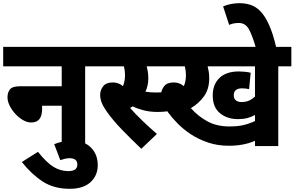

<svg xmlns="http://www.w3.org/2000/svg" viewBox="-20 -916 1847 1204"><path d="M0 -622H596V-500H514V0H367V-253H244V-232Q244 -148 176 -148Q150 -148 124 -163Q98 -178 76 -202Q54 -226 40.5 -253.5Q27 -281 27 -306Q27 -335 42 -355Q57 -375 104 -375H367V-500H0Z M320 -12Q348 -23 375 -28.5Q402 -34 431 -34Q507 -34 550 9Q593 52 593 120Q593 184 548 226Q503 268 417 268Q318 268 247.5 222Q177 176 117 100L218 36Q273 105 316.5 131Q360 157 408 157Q465 157 465 116Q465 95 452 85.5Q439 76 417 76Q403 76 387.5 79.5Q372 83 358 88Z M957 -336Q983 -336 1005 -338Q1027 -340 1050 -345L1063 -224Q1040 -219 1016 -216.5Q992 -214 969 -214Q920 -214 880 -224.5Q840 -235 812 -249Q804 -244 796 -239Q830 -200 875 -157Q920 -114 964 -76L866 17Q795 -51 741 -107Q687 -163 649 -217Q627 -248 617.5 -273Q608 -298 608 -321Q608 -350 626.5 -374.5Q645 -399 688 -399Q723 -399 751 -376Q764 -407 764 -444Q764 -473 757 -500H582V-622H1050V-500H900Q904 -485 907 -466.5Q910 -448 910 -425Q910 -400 905 -379Q900 -358 892 -341Q923 -336 957 -336Z M1725 -500V0H1579V-33Q1542 -17 1501.5 -9.5Q1461 -2 1415 -2Q1345 -2 1285.5 -22Q1226 -42 1178.5 -73Q1131 -104 1095 -140.5Q1059 -177 1035 -210Q1010 -244 1000 -271Q990 -298 990 -321Q990 -350 1008.5 -374.5Q1027 -399 1070 -399Q1105 -399 1133 -376Q1146 -407 1146 -444Q1146 -473 1139 -500H964V-622H1807V-500ZM1494 -276Q1520 -276 1540 -284.5Q1560 -293 1579 -310V-500H1282Q1286 -485 1289 -466.5Q1292 -448 1292 -425Q1292 -358 1259.5 -312.5Q1227 -267 1177 -238Q1223 -186 1281.5 -154.5Q1340 -123 1419 -123Q1469 -123 1506 -131.5Q1543 -140 1579 -157V-195Q1558 -183 1532 -176Q1506 -169 1473 -169Q1404 -169 1359 -206.5Q1314 -244 1314 -317Q1314 -386 1356 -427Q1398 -468 1479 -468Q1494 -468 1514.5 -466Q1535 -464 1552 -460L1542 -357Q1522 -362 1498 -362Q1446 -362 1446 -319Q1446 -296 1460 -286Q1474 -276 1494 -276Z M1585 -615Q1561 -698 1539.5 -735Q1518 -772 1477 -772Q1444 -772 1417 -760L1379 -876Q1427 -896 1482 -896Q1518 -896 1551 -885.5Q1584 -875 1612.5 -846Q1641 -817 1666.5 -761.5Q1692 -706 1713 -615Z"/></svg>

Font: Noto Sans SemiCondensed ExtraBold
Style: Regular
Weight: 800
Width: 4
Designer: Monotype Design Team
Foundry: Monotype Imaging Inc.
Version: Version 2.013; ttfautohint (v1.8.4.7-5d5b)